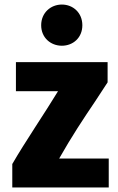

<svg xmlns="http://www.w3.org/2000/svg" viewBox="-20 -814 520 844"><path d="M252 -613C203 -613 161 -648 161 -703C161 -758 203 -794 252 -794C301 -794 342 -758 342 -703C342 -648 301 -613 252 -613ZM458 10H34V-93C88 -187 180 -322 235 -413H50V-541H453V-452L398 -368C346 -291 295 -214 240 -117H458Z"/></svg>

Font: Repo ExtraBold
Style: Bold
Weight: 700
Designer: Stefan Peev
Foundry: Context Ltd
Version: Version 1.502